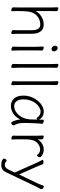

<svg xmlns="http://www.w3.org/2000/svg" viewBox="987 -1733 908 2922"><g transform="rotate(90 1441.0 -272.0)"><path d="M438 -17V-16Q438 -5 453 2.5Q468 10 481 10Q497 10 497 1Q497 -11 496.5 -34Q496 -57 495 -78Q494 -99 494 -105V-297Q494 -327 489 -359.5Q484 -392 469 -420Q454 -448 425 -465.5Q396 -483 348 -483Q311 -483 272.5 -468.5Q234 -454 201 -426.5Q168 -399 148 -358V-580Q148 -592 148.5 -612.5Q149 -633 149.5 -652Q150 -671 150 -679Q150 -691 135 -698.5Q120 -706 106 -706Q91 -706 91 -697Q91 -686 91.5 -664Q92 -642 93 -621Q94 -600 94 -590V-115Q94 -108 93.5 -87.5Q93 -67 92.5 -46Q92 -25 92 -17Q92 -5 107.5 2.5Q123 10 136 10Q151 10 151 1Q150 -19 149 -42Q148 -65 148 -89V-105Q149 -129 149.5 -161.5Q150 -194 153.5 -228Q157 -262 164 -287Q179 -338 209 -369.5Q239 -401 276 -416Q313 -431 348 -431Q387 -431 406.5 -413Q426 -395 433 -364Q440 -333 440 -293V-115Q440 -104 439.5 -83.5Q439 -63 439 -44Q439 -25 438 -17Z M724 -602Q761 -602 761 -641Q761 -661 746 -678.5Q731 -696 714 -696Q695 -696 685.5 -685Q676 -674 676 -655Q676 -637 690.5 -619.5Q705 -602 724 -602ZM692 -368V-105Q692 -98 691.5 -80Q691 -62 690.5 -43.5Q690 -25 690 -17Q690 -6 706 1.5Q722 9 735 9Q750 9 750 1Q750 -11 749.5 -34Q749 -57 748 -78Q747 -99 747 -105V-368Q747 -380 747.5 -398Q748 -416 748.5 -432.5Q749 -449 749 -457Q749 -468 733.5 -475.5Q718 -483 704 -483Q689 -483 689 -475Q689 -464 689.5 -442Q690 -420 691 -399Q692 -378 692 -368Z M955 -590V-105Q955 -98 954.5 -80Q954 -62 953.5 -43.5Q953 -25 953 -17Q953 -5 968.5 2.5Q984 10 997 10Q1013 10 1013 1Q1013 -11 1012.5 -34Q1012 -57 1011 -78Q1010 -99 1010 -105V-590Q1010 -602 1010.5 -620Q1011 -638 1011.5 -654.5Q1012 -671 1012 -679Q1012 -691 996.5 -698.5Q981 -706 968 -706Q952 -706 952 -697Q952 -686 952.5 -664Q953 -642 954 -621Q955 -600 955 -590Z M1218 -590V-105Q1218 -98 1217.5 -80Q1217 -62 1216.5 -43.5Q1216 -25 1216 -17Q1216 -5 1231.5 2.5Q1247 10 1260 10Q1276 10 1276 1Q1276 -11 1275.5 -34Q1275 -57 1274 -78Q1273 -99 1273 -105V-590Q1273 -602 1273.5 -620Q1274 -638 1274.5 -654.5Q1275 -671 1275 -679Q1275 -691 1259.5 -698.5Q1244 -706 1231 -706Q1215 -706 1215 -697Q1215 -686 1215.5 -664Q1216 -642 1217 -621Q1218 -600 1218 -590Z M1864 -457V-459Q1864 -470 1848.5 -477Q1833 -484 1819 -484Q1802 -484 1802 -475Q1802 -468 1801.5 -450.5Q1801 -433 1800 -410Q1784 -448 1750.5 -466Q1717 -484 1680 -484Q1636 -484 1592.5 -460Q1549 -436 1513.5 -393Q1478 -350 1456.5 -294Q1435 -238 1435 -175Q1435 -81 1478.5 -32.5Q1522 16 1594 16Q1651 16 1706.5 -18.5Q1762 -53 1798 -126Q1799 -109 1804 -86Q1809 -63 1816.5 -40.5Q1824 -18 1833.5 -3.5Q1843 11 1853 11Q1867 11 1877.5 -2.5Q1888 -16 1888 -27Q1888 -30 1886 -34Q1869 -61 1861.5 -93Q1854 -125 1852.5 -152.5Q1851 -180 1851 -193Q1851 -211 1852 -246Q1853 -281 1854.5 -321.5Q1856 -362 1858.5 -398.5Q1861 -435 1864 -457ZM1800 -386Q1799 -361 1799 -333.5Q1799 -306 1798 -291Q1795 -214 1765 -156Q1735 -98 1689.5 -66Q1644 -34 1594 -34Q1550 -34 1521 -68.5Q1492 -103 1492 -180Q1492 -234 1508.5 -280.5Q1525 -327 1553 -362Q1581 -397 1614.5 -416.5Q1648 -436 1681 -436Q1704 -436 1729 -422.5Q1754 -409 1773 -380Q1776 -376 1782 -376Q1787 -376 1792.5 -379Q1798 -382 1800 -386Z M2046 -367V-106Q2046 -99 2045.5 -81Q2045 -63 2044.5 -44.5Q2044 -26 2044 -18Q2044 -6 2059.5 1.5Q2075 9 2088 9Q2103 9 2103 0Q2103 -17 2101.5 -46Q2100 -75 2100 -106Q2100 -163 2100.5 -201Q2101 -239 2104 -266Q2107 -293 2114 -316Q2131 -371 2172 -400Q2213 -429 2256 -429Q2272 -429 2296 -420Q2320 -411 2330 -391Q2336 -381 2344 -381Q2354 -381 2363 -396Q2372 -411 2372 -425Q2372 -438 2355 -451.5Q2338 -465 2312 -474.5Q2286 -484 2259 -484Q2206 -484 2163.5 -456.5Q2121 -429 2101 -391Q2101 -409 2101.5 -426.5Q2102 -444 2102 -456Q2102 -468 2087 -475.5Q2072 -483 2058 -483Q2043 -483 2043 -474Q2043 -463 2043.5 -441Q2044 -419 2045 -398Q2046 -377 2046 -367Z M2488 162H2498Q2536 162 2561.5 142Q2587 122 2606 81L2817 -362Q2826 -380 2837 -400.5Q2848 -421 2856 -436Q2859 -442 2859 -448Q2859 -463 2845 -473.5Q2831 -484 2818 -484Q2807 -484 2804 -475Q2788 -426 2767 -382L2635 -107L2510 -392Q2502 -411 2494.5 -429.5Q2487 -448 2480 -466Q2478 -473 2467 -476.5Q2456 -480 2444 -480Q2432 -480 2422.5 -476.5Q2413 -473 2413 -465Q2413 -463 2415 -459Q2424 -443 2436.5 -418Q2449 -393 2456 -378L2606 -43L2562 50Q2547 81 2529 95Q2511 109 2495 109Q2482 109 2465.5 105.5Q2449 102 2436 88Q2430 81 2423 81Q2412 81 2403 95.5Q2394 110 2394 123Q2394 132 2399 135Q2422 154 2445.5 158Q2469 162 2488 162Z"/></g></svg>

Font: Klee One
Style: Regular
Weight: 400
Designer: Fontworks Inc.
Foundry: Fontworks Inc.
Version: Version 1.100